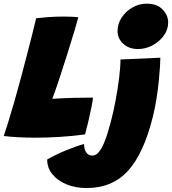

<svg xmlns="http://www.w3.org/2000/svg" viewBox="-48 -738 914 1020"><path d="M-28 -15.5Q-18.5 -43 -4 -90Q10.5 -137 27.5 -195.5Q44.5 -254 61 -316.5Q77.5 -379 93.8 -441Q110 -503 123.2 -555.5Q136.5 -608 144 -641Q163 -643.5 204 -646.8Q245 -650 288.5 -650Q307.5 -650 333.2 -649Q359 -648 368 -646Q361.5 -620.5 346.2 -569.8Q331 -519 309.8 -451.8Q288.5 -384.5 263.5 -308.5Q255.5 -284.5 247 -260.5Q238.5 -236.5 230 -213Q294.5 -217 342.8 -218.2Q391 -219.5 446 -219.5Q445 -204.5 438 -169.2Q431 -134 421.5 -93.8Q412 -53.5 404 -24Q339 -15 270.2 -10.8Q201.5 -6.5 140.5 -6.5Q93 -6.5 47.5 -9Q2 -11.5 -28 -15.5ZM731.5 -718.5Q786.5 -718.5 816 -687.5Q845.5 -656.5 845.5 -618.5Q845.5 -580 821.5 -547.8Q797.5 -515.5 761 -496.5Q724.5 -477.5 686 -477.5Q637 -477.5 606.8 -505.5Q576.5 -533.5 576.5 -572.5Q576.5 -611.5 598.2 -644.8Q620 -678 655.5 -698.2Q691 -718.5 731.5 -718.5ZM764 -117.5Q716 76 632.8 168.5Q549.5 261 411.5 261Q354 261 306.5 241.8Q259 222.5 230.8 188.2Q202.5 154 202.5 109.5Q249 82.5 304.2 60Q359.5 37.5 398.5 27Q398.5 53.5 409.5 71Q420.5 88.5 443.5 88.5Q461 88.5 475.8 71.2Q490.5 54 502.5 26.5Q514.5 -1 524 -32.5Q533.5 -64 541 -92Q554.5 -143 566 -204.2Q577.5 -265.5 584.8 -323.5Q592 -381.5 592 -422L804 -431.5Q804 -418 802 -384.8Q800 -351.5 795.5 -306.8Q791 -262 783.2 -212.8Q775.5 -163.5 764 -117.5Z"/></svg>

Font: Grandstander Black
Style: Italic
Weight: 900
Italic angle: -15°
Designer: Tyler Finck
Foundry: Etcetera Type Co
Version: Version 1.200; ttfautohint (v1.8.3)